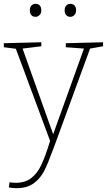

<svg xmlns="http://www.w3.org/2000/svg" viewBox="-26 -747 559 1004"><path d="M513 -526V-505L445 -493L263 4L251 36Q225 107 205.5 146Q186 185 151 211Q116 237 60 237Q41 237 20 233L24 206Q41 209 55 209Q105 209 137 184.5Q169 160 190 115.5Q211 71 236 -10L57 -492L-6 -500V-521L190 -526V-505L92 -493L252 -45L413 -493L318 -500V-521ZM130 -693Q130 -709 138.5 -718Q147 -727 160 -727Q174 -727 182 -718Q190 -709 190 -693Q190 -678 181 -668.5Q172 -659 160 -659Q146 -659 138 -668Q130 -677 130 -693ZM312 -693Q312 -709 320.5 -718Q329 -727 342 -727Q356 -727 364 -718Q372 -709 372 -693Q372 -678 363 -668.5Q354 -659 342 -659Q328 -659 320 -668Q312 -677 312 -693Z"/></svg>

Font: Bitter Pro ExtraLight
Style: Regular
Weight: 275
Designer: Sol Matas, and Bitter project Authors
Foundry: Sol Matas
Version: Version 1.010